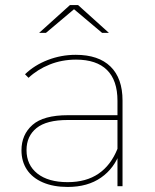

<svg xmlns="http://www.w3.org/2000/svg" viewBox="-20 -737 614 760"><path d="M445 -123V-140V-338Q445 -419 403.5 -460Q362 -501 281 -501Q225 -501 176.5 -481.5Q128 -462 93 -429L79 -443Q116 -479 169 -499.5Q222 -520 280 -520Q370 -520 417.5 -473.5Q465 -427 465 -339V0H445ZM248 3Q191 3 149.5 -15Q108 -33 86.5 -65.5Q65 -98 65 -142Q65 -204 108.5 -242.5Q152 -281 249 -281H456V-262H248Q164 -262 124.5 -230Q85 -198 85 -143Q85 -84 128 -50Q171 -16 248 -16Q321 -16 370 -49.5Q419 -83 445 -148L455 -135Q433 -71 380 -34Q327 3 248 3ZM257 -717H289L411 -607H384L270 -703H276L162 -607H135Z"/></svg>

Font: Montserrat
Style: Regular
Weight: 400
Designer: Julieta Ulanovsky
Foundry: Julieta Ulanovsky
Version: Version 8.000